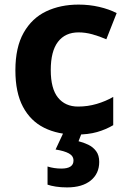

<svg xmlns="http://www.w3.org/2000/svg" viewBox="-20 -576 556 836"><path d="M311 10Q232 10 172.5 -19.5Q113 -49 80 -111Q47 -173 47 -270Q47 -370 83 -433.5Q119 -497 181 -526.5Q243 -556 322 -556Q369 -556 412 -546Q455 -536 488 -519L443 -405Q413 -418 382.5 -426.5Q352 -435 322 -435Q264 -435 232.5 -394Q201 -353 201 -271Q201 -190 232.5 -151Q264 -112 320 -112Q362 -112 401 -123.5Q440 -135 473 -154V-31Q441 -12 402.5 -1Q364 10 311 10ZM412 129Q412 180 375 210Q338 240 272 240Q245 240 223 236.5Q201 233 187 228V149Q216 158 247 158Q300 158 300 123Q300 103 280 92Q260 81 222 75L257 0H337L322 39Q343 44 364 54Q385 64 398.5 82Q412 100 412 129Z"/></svg>

Font: Noto Sans Cherokee
Style: Bold
Weight: 700
Designer: Monotype Design Team
Foundry: Monotype Imaging Inc.
Version: Version 2.001; ttfautohint (v1.8.4.7-5d5b)